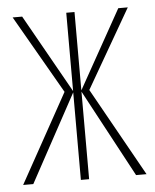

<svg xmlns="http://www.w3.org/2000/svg" viewBox="-44 -565 486 603"><g transform="rotate(-5 199.0 -263.5)"><path d="M238 -279 394 0H361L213 -276V0H187V-276L37 0H5L160 -280L18 -527H48L187 -280V-527H213V-280L351 -527H381Z"/></g></svg>

Font: Noto Sans Display Thin Cond
Style: Regular
Weight: 250
Width: 3
Designer: Monotype Design team
Foundry: Monotype Imaging Inc.
Version: Version 1.000